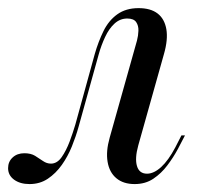

<svg xmlns="http://www.w3.org/2000/svg" viewBox="-54 -446 500 477"><path d="M19.4 11.3Q-4 11.3 -19 0.4Q-33.9 -10.5 -33.9 -28.2Q-33.9 -44.4 -22.6 -54.8Q-11.3 -65.3 6.5 -65.3Q22.6 -65.3 33.1 -58.9Q43.5 -52.4 52.8 -46Q62.1 -39.5 72.6 -39.5Q87.9 -39.5 99.2 -55.6Q110.5 -71.8 119 -94.4Q127.4 -116.9 133.1 -136.3L181.5 -312.1Q190.3 -342.7 203.2 -369Q216.1 -395.2 237.5 -410.5Q258.9 -425.8 290.3 -425.8Q320.2 -425.8 337.5 -412.5Q354.8 -399.2 359.3 -373.4Q363.7 -347.6 353.2 -311.3L289.5 -84.7Q280.6 -52.4 286.3 -33.5Q291.9 -14.5 311.3 -14.5Q328.2 -14.5 346.4 -31Q364.5 -47.6 381.5 -79.8L396.8 -109.7H405.6L387.9 -75.8Q376.6 -54.8 361.7 -35.1Q346.8 -15.3 327 -2Q307.3 11.3 280.6 11.3Q252.4 11.3 235.1 -3.2Q217.7 -17.7 213.3 -44Q208.9 -70.2 218.5 -104L286.3 -345.2Q289.5 -357.3 289.9 -369.8Q290.3 -382.3 284.3 -391.1Q278.2 -400 262.1 -400Q244.4 -400 230.6 -387.5Q216.9 -375 207.3 -354.4Q197.6 -333.9 191.1 -310.5L141.1 -130.6Q134.7 -107.3 124.6 -82.3Q114.5 -57.3 99.6 -36.3Q84.7 -15.3 64.9 -2Q45.2 11.3 19.4 11.3Z"/></svg>

Font: Playfair 144pt
Style: Italic
Weight: 400
Italic angle: -15.6°
Designer: Claus Eggers Sørensen
Foundry: Claus Eggers Sørensen
Version: Version 2.001;gftools[0.9.30]